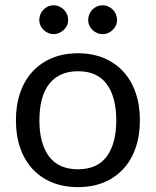

<svg xmlns="http://www.w3.org/2000/svg" viewBox="-20 -722 607 748"><path d="M284 -514.5Q339.5 -514.5 384 -496Q428.5 -477.5 460 -443.5Q491.5 -409.5 508.2 -361.2Q525 -313 525 -253.5Q525 -193.5 508.2 -145.5Q491.5 -97.5 460 -63.5Q428.5 -29.5 384 -11.2Q339.5 7 284 7Q228 7 183.2 -11.2Q138.5 -29.5 107 -63.5Q75.5 -97.5 58.8 -145.5Q42 -193.5 42 -253.5Q42 -313 58.8 -361.2Q75.5 -409.5 107 -443.5Q138.5 -477.5 183.2 -496Q228 -514.5 284 -514.5ZM284 -62.5Q359 -62.5 396 -112.8Q433 -163 433 -253Q433 -343.5 396 -394Q359 -444.5 284 -444.5Q246 -444.5 217.8 -431.5Q189.5 -418.5 170.8 -394Q152 -369.5 142.8 -333.8Q133.5 -298 133.5 -253Q133.5 -163 170.8 -112.8Q208 -62.5 284 -62.5ZM245.5 -644.5Q245.5 -633 241 -623Q236.5 -613 228.5 -605.5Q220.5 -598 210.2 -593.5Q200 -589 188.5 -589Q177.5 -589 167.5 -593.5Q157.5 -598 149.8 -605.5Q142 -613 137.5 -623Q133 -633 133 -644.5Q133 -656 137.5 -666.5Q142 -677 149.8 -684.8Q157.5 -692.5 167.5 -697Q177.5 -701.5 188.5 -701.5Q200 -701.5 210.2 -697Q220.5 -692.5 228.5 -684.8Q236.5 -677 241 -666.5Q245.5 -656 245.5 -644.5ZM436 -644.5Q436 -633 431.5 -623Q427 -613 419.2 -605.5Q411.5 -598 401.2 -593.5Q391 -589 379.5 -589Q368 -589 357.8 -593.5Q347.5 -598 340 -605.5Q332.5 -613 328 -623Q323.5 -633 323.5 -644.5Q323.5 -656 328 -666.5Q332.5 -677 340 -684.8Q347.5 -692.5 357.8 -697Q368 -701.5 379.5 -701.5Q391 -701.5 401.2 -697Q411.5 -692.5 419.2 -684.8Q427 -677 431.5 -666.5Q436 -656 436 -644.5Z"/></svg>

Font: TypoPRO Lato
Style: Regular
Weight: 400
Designer: Lukasz Dziedzic with Adam Twardoch and Botio Nikoltchev
Foundry: tyPoland Lukasz Dziedzic
Version: Version 2.010; 2014-09-01; http://www.latofonts.com/